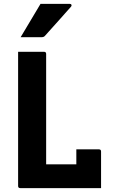

<svg xmlns="http://www.w3.org/2000/svg" viewBox="-20 -966 590 986"><path d="M84 0Q73 0 73 -11V-700H206Q217 -700 217 -689V-122H372V-199H488Q499 -199 499 -188V0ZM188 -946H339Q345 -946 347 -941.5Q349 -937 345 -932Q326 -911 312 -895Q298 -879 284.5 -864Q271 -849 253.5 -829.5Q236 -810 210 -781Q204 -775 194 -775H86Q113 -821 137 -860.5Q161 -900 188 -946Z"/></svg>

Font: Recursive Sn Lnr St
Style: Bold
Weight: 700
Version: Version 1.079;hotconv 1.0.112;makeotfexe 2.5.65598; ttfautoh